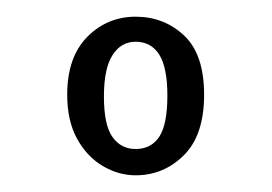

<svg xmlns="http://www.w3.org/2000/svg" viewBox="-20 -790 326 230"><path d="M142.5 -580Q122 -580 103 -591.2Q84 -602.5 72.2 -624Q60.5 -645.5 60.5 -676.5Q60.5 -721.5 84.5 -745.8Q108.5 -770 142.5 -770Q176.5 -770 200.5 -747.5Q224.5 -725 224.5 -676.5Q224.5 -628 200.2 -604Q176 -580 142.5 -580ZM142.5 -611.5Q161 -611.5 170.8 -626.2Q180.5 -641 180.5 -675.5Q180.5 -709 170.8 -724.5Q161 -740 142.5 -740Q125 -740 114.8 -724Q104.5 -708 104.5 -674.5Q104.5 -640 114.8 -625.8Q125 -611.5 142.5 -611.5Z"/></svg>

Font: Imbue Thin
Style: Regular
Weight: 400
Version: Version 1.102